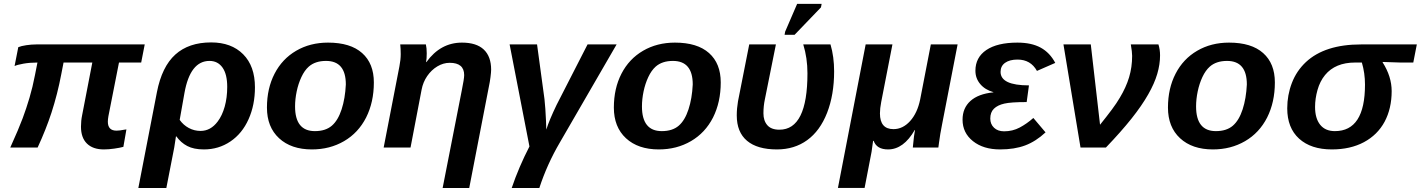

<svg xmlns="http://www.w3.org/2000/svg" viewBox="-20 -756 7281 984"><path d="M532.7 -132.3Q532.7 -86.4 577.1 -86.4Q592.8 -86.4 617.2 -91.3L627.9 -92.8L612.3 -3.4Q594.7 1.5 565.9 5.6Q537.1 9.8 512.2 9.8Q456.1 9.8 425.5 -20.3Q395 -50.3 395 -106.9Q395 -137.2 400.9 -165.5L453.1 -435.5H305.7Q302.7 -420.4 299.8 -405.3Q296.9 -390.1 293.9 -375Q274.9 -274.4 243.7 -178.2Q215.8 -92.8 172.9 0H32.7Q76.7 -97.2 96.2 -149.9Q115.2 -200.7 131.3 -255.4Q147.5 -310.1 159.2 -371.1L171.9 -435.5Q132.8 -435.5 100.1 -429.7Q67.4 -423.8 54.7 -417.5L73.7 -514.2Q88.4 -520.5 115 -524.4Q141.6 -528.3 165.5 -528.3H721.7L703.6 -435.5H589.8L535.6 -160.6Q532.7 -144.5 532.7 -132.3Z M1062 -538.6Q1166 -538.6 1226.3 -477.8Q1286.6 -417 1286.6 -308.6Q1286.6 -217.8 1253.9 -145Q1221.2 -71.8 1160.9 -31Q1100.6 9.8 1024.9 9.8Q973.1 9.8 939.9 -7.6Q906.7 -24.9 883.8 -57.1H881.8L873 0L832.5 207.5H689L784.2 -283.7Q809.6 -414.1 878.4 -476.3Q947.3 -538.6 1062 -538.6ZM1053.7 -443.8Q954.6 -443.8 925.3 -279.3L900.9 -141.6Q919.4 -115.2 947.5 -100.1Q975.6 -85 1007.8 -85Q1059.6 -85 1095.7 -133.3Q1118.7 -163.6 1131.6 -209.5Q1144.5 -255.4 1144.5 -311Q1144.5 -375.5 1120.4 -409.7Q1096.2 -443.8 1053.7 -443.8Z M1896 -333.5Q1896 -232.4 1856.4 -153.8Q1816.4 -75.2 1743.4 -32.7Q1670.4 9.8 1578.6 9.8Q1472.2 9.8 1410.2 -47.6Q1348.1 -105 1348.1 -204.6Q1348.1 -302.7 1387.2 -378.4Q1426.3 -454.1 1497.8 -495.8Q1569.3 -537.6 1661.1 -537.6Q1775.9 -537.6 1835.9 -484.1Q1896 -430.7 1896 -333.5ZM1752.4 -323.2Q1752.4 -443.8 1650.9 -443.8Q1595.7 -443.8 1562.5 -414.6Q1540.5 -395 1524.7 -361.1Q1508.8 -327.1 1500.5 -287.4Q1492.2 -247.6 1492.2 -210.4Q1492.2 -84 1593.8 -84Q1648.4 -84 1680.7 -111.8Q1712.4 -139.2 1730.7 -195.3Q1749 -251.5 1752.4 -323.2Z M2497.1 -398.9Q2497.1 -386.7 2493.7 -360.1Q2490.2 -333.5 2486.8 -318.8L2384.8 207.5H2248.5L2346.2 -290.5Q2358.9 -352.5 2358.9 -371.1Q2358.9 -434.1 2284.7 -434.1Q2252 -434.1 2221.4 -415.8Q2190.9 -397.5 2169.4 -366.2Q2147.9 -335 2140.6 -295.9L2084 0H1946.3L2026.9 -415.5Q2033.7 -449.7 2033.7 -478.5Q2033.7 -493.2 2033 -505.6Q2032.2 -518.1 2031.2 -528.3H2162.6Q2167 -510.3 2167 -482.9Q2167 -453.6 2163.6 -438H2165.5Q2237.3 -537.6 2347.7 -537.6Q2421.9 -537.6 2459.5 -502Q2497.1 -466.3 2497.1 -398.9Z M2849.6 -26.4Q2783.7 85.9 2744.1 207.5H2602.5Q2638.7 100.6 2693.4 -5.4L2591.8 -528.3H2732.4L2770.5 -247.6Q2772.9 -229 2774.9 -197.5Q2776.9 -166 2778.3 -136.2Q2779.8 -106.4 2779.8 -91.8Q2794.9 -140.1 2832.5 -218.3L2991.2 -528.3H3140.1Z M3673.8 -333.5Q3673.8 -232.4 3634.3 -153.8Q3594.2 -75.2 3521.2 -32.7Q3448.2 9.8 3356.4 9.8Q3250 9.8 3188 -47.6Q3126 -105 3126 -204.6Q3126 -302.7 3165 -378.4Q3204.1 -454.1 3275.6 -495.8Q3347.2 -537.6 3439 -537.6Q3553.7 -537.6 3613.8 -484.1Q3673.8 -430.7 3673.8 -333.5ZM3530.3 -323.2Q3530.3 -443.8 3428.7 -443.8Q3373.5 -443.8 3340.3 -414.6Q3318.4 -395 3302.5 -361.1Q3286.6 -327.1 3278.3 -287.4Q3270 -247.6 3270 -210.4Q3270 -84 3371.6 -84Q3426.3 -84 3458.5 -111.8Q3490.2 -139.2 3508.5 -195.3Q3526.9 -251.5 3530.3 -323.2Z M4218.8 -177.7Q4182.6 -85.4 4116.9 -37.8Q4051.3 9.8 3961.9 9.8Q3861.3 9.8 3808.6 -34.4Q3755.9 -78.6 3755.9 -164.6Q3755.9 -200.2 3762.2 -236.8L3819.8 -528.3H3956.5L3899.9 -246.6Q3892.6 -212.4 3892.6 -175.3Q3892.6 -137.2 3912.6 -114.3Q3932.6 -91.3 3974.6 -91.3Q4118.2 -91.3 4118.2 -380.4Q4118.2 -458.5 4096.7 -528.3H4236.3Q4254.9 -465.3 4254.9 -390.1Q4254.9 -270.5 4218.8 -177.7ZM4187.5 -718.3 4052.2 -577.6H4001L4003.9 -593.8L4065.4 -736.3H4190.9Z M4446.8 22Q4438 67.9 4429 114.3Q4419.9 160.6 4411.1 207H4274.4L4416.5 -528.3H4553.7L4496.1 -232.9Q4489.7 -199.7 4489.7 -174.8Q4489.7 -94.2 4559.1 -94.2Q4606.9 -94.2 4644.3 -135.5Q4681.6 -176.8 4695.8 -246.1L4750.5 -528.3H4887.7L4808.1 -118.2Q4803.2 -95.2 4799.1 -69.8Q4794.9 -44.4 4792.5 -25.1Q4790 -5.9 4789.1 0H4658.2L4659.7 -14.6Q4661.6 -37.6 4664.1 -56.2Q4666.5 -74.7 4669.4 -89.8H4668Q4610.8 9.8 4531.2 9.8Q4473.1 9.8 4457.5 -34.2H4454.6Q4452.6 -20.5 4450.7 -6.3Q4448.7 7.8 4446.8 22Z M5126 -83Q5169.4 -83 5205.8 -102.3Q5242.2 -121.6 5275.9 -151.4L5338.4 -77.6Q5288.6 -31.2 5233.9 -10.7Q5179.2 9.8 5105.5 9.8Q5019.5 9.8 4966.3 -32.7Q4913.1 -75.2 4913.1 -142.6Q4913.1 -202.1 4953.4 -238.5Q4993.7 -274.9 5070.8 -282.7L5071.3 -283.7Q5028.3 -295.9 5003.7 -325.2Q4979 -354.5 4979 -393.6Q4979 -461.9 5035.2 -499.8Q5091.3 -537.6 5194.3 -537.6Q5266.1 -537.6 5313.2 -512Q5360.4 -486.3 5388.2 -433.6L5294.4 -392.6Q5262.2 -450.7 5194.8 -450.7Q5154.3 -450.7 5131.1 -434.1Q5107.9 -417.5 5107.9 -387.7Q5107.9 -318.4 5253.4 -318.4L5241.7 -232.9Q5160.6 -232.9 5127.4 -225.1Q5092.8 -217.3 5074 -199Q5055.2 -180.7 5055.2 -148.4Q5055.2 -119.6 5074.5 -101.3Q5093.8 -83 5126 -83Z M5617.7 -116.7Q5652.3 -159.7 5678 -194.1Q5703.6 -228.5 5719.2 -255.4Q5751 -308.1 5766.6 -359.9Q5782.2 -411.6 5782.2 -469.7Q5782.2 -489.7 5775.4 -528.3H5917Q5925.3 -502 5925.3 -472.2Q5925.3 -426.3 5910.9 -377.2Q5896.5 -328.1 5864.7 -272.5Q5832 -214.8 5778.8 -147.9Q5725.6 -81.1 5647.9 0H5517.6L5430.2 -528.3H5570.3Z M6513.7 -333.5Q6513.7 -232.4 6474.1 -153.8Q6434.1 -75.2 6361.1 -32.7Q6288.1 9.8 6196.3 9.8Q6089.8 9.8 6027.8 -47.6Q5965.8 -105 5965.8 -204.6Q5965.8 -302.7 6004.9 -378.4Q6043.9 -454.1 6115.5 -495.8Q6187 -537.6 6278.8 -537.6Q6393.6 -537.6 6453.6 -484.1Q6513.7 -430.7 6513.7 -333.5ZM6370.1 -323.2Q6370.1 -443.8 6268.6 -443.8Q6213.4 -443.8 6180.2 -414.6Q6158.2 -395 6142.3 -361.1Q6126.5 -327.1 6118.2 -287.4Q6109.9 -247.6 6109.9 -210.4Q6109.9 -84 6211.4 -84Q6266.1 -84 6298.3 -111.8Q6330.1 -139.2 6348.4 -195.3Q6366.7 -251.5 6370.1 -323.2Z M6805.7 9.8Q6698.7 9.8 6637.9 -45.4Q6577.1 -100.6 6577.1 -200.7Q6577.1 -268.6 6600.8 -330.6Q6624.5 -392.6 6672.9 -438Q6770 -528.3 6955.1 -528.3H7241.2L7223.1 -435.5H7157.7L7066.4 -438.5L7065.9 -436.5Q7112.3 -363.8 7112.3 -289.1Q7112.3 -200.2 7076.2 -132.3Q7039.6 -64.5 6970 -27.3Q6900.4 9.8 6805.7 9.8ZM6821.3 -84Q6975.6 -84 6975.6 -322.3Q6975.6 -381.3 6959.5 -435.5H6924.8Q6823.7 -435.5 6771 -371.6Q6744.6 -339.4 6732.2 -294.9Q6719.7 -250.5 6719.7 -208Q6719.7 -149.4 6745.8 -116.7Q6772 -84 6821.3 -84Z"/></svg>

Font: Arimo
Style: Bold Italic
Weight: 700
Italic angle: -12°
Designer: Steve Matteson
Foundry: Monotype Imaging Inc.
Version: Version 1.33